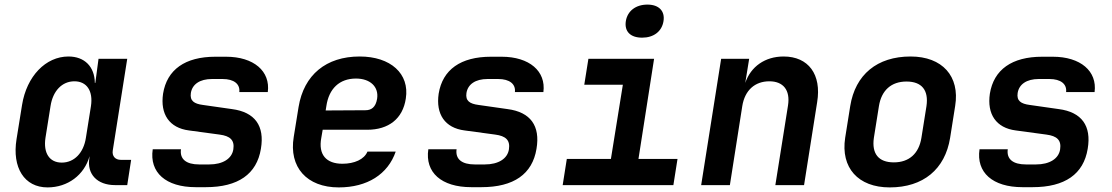

<svg xmlns="http://www.w3.org/2000/svg" viewBox="-20 -806 4840 836"><path d="M187 10C275 10 347 -44 370 -126L369 -117C358 -48 403 0 481 0H534L551 -110H506C482 -110 467 -126 471 -151L534 -550H409L395 -445H393C392 -516 348 -560 278 -560C179 -560 96 -474 76 -349L52 -200C32 -76 86 10 187 10ZM249 -98C195 -98 168 -140 178 -206L200 -344C210 -410 250 -452 304 -452C358 -452 386 -410 376 -344L354 -206C344 -140 303 -98 249 -98Z M832 9H876C1017 9 1098 -48 1116 -158C1133 -258 1090 -318 990 -331L864 -349C825 -354 806 -367 811 -401C817 -439 850 -462 903 -462H949C999 -462 1026 -440 1022 -405H1146C1158 -496 1085 -559 964 -559H918C786 -559 707 -503 690 -398C677 -309 717 -249 803 -238L936 -220C982 -214 1002 -196 996 -156C990 -115 950 -90 891 -90H847C791 -90 762 -113 768 -156H645C630 -55 702 9 832 9Z M1455 10C1579 10 1669 -47 1703 -146H1580C1566 -112 1523 -93 1471 -93C1401 -93 1365 -132 1379 -206L1385 -241H1579C1672 -241 1734 -289 1747 -377C1764 -485 1681 -560 1546 -560C1400 -560 1303 -480 1280 -340L1259 -210C1237 -78 1316 10 1455 10ZM1398 -325 1401 -344C1412 -420 1458 -464 1530 -464C1592 -464 1630 -428 1622 -376C1616 -339 1597 -326 1571 -326Z M2032 9H2076C2217 9 2298 -48 2316 -158C2333 -258 2290 -318 2190 -331L2064 -349C2025 -354 2006 -367 2011 -401C2017 -439 2050 -462 2103 -462H2149C2199 -462 2226 -440 2222 -405H2346C2358 -496 2285 -559 2164 -559H2118C1986 -559 1907 -503 1890 -398C1877 -309 1917 -249 2003 -238L2136 -220C2182 -214 2202 -196 2196 -156C2190 -115 2150 -90 2091 -90H2047C1991 -90 1962 -113 1968 -156H1845C1830 -55 1902 9 2032 9Z M2776 -642C2826 -642 2862 -669 2869 -714C2876 -758 2849 -786 2799 -786C2748 -786 2712 -758 2705 -714C2698 -669 2725 -642 2776 -642ZM2430 0H2912L2930 -114H2760L2828 -550H2542L2524 -437H2692L2640 -114H2448Z M3033 0H3158L3212 -344C3223 -413 3267 -452 3330 -452C3390 -452 3422 -414 3411 -346L3356 0H3481L3538 -361C3558 -482 3500 -560 3392 -560C3311 -560 3249 -516 3225 -445L3242 -550H3120Z M3854 10C4000 10 4095 -69 4117 -206L4139 -345C4160 -474 4083 -560 3945 -560C3799 -560 3704 -481 3682 -344L3660 -206C3640 -76 3716 10 3854 10ZM3872 -99C3805 -99 3775 -137 3785 -206L3807 -344C3818 -413 3861 -451 3927 -451C3994 -451 4024 -413 4014 -344L3992 -206C3981 -137 3938 -99 3872 -99Z M4432 9H4476C4617 9 4698 -48 4716 -158C4733 -258 4690 -318 4590 -331L4464 -349C4425 -354 4406 -367 4411 -401C4417 -439 4450 -462 4503 -462H4549C4599 -462 4626 -440 4622 -405H4746C4758 -496 4685 -559 4564 -559H4518C4386 -559 4307 -503 4290 -398C4277 -309 4317 -249 4403 -238L4536 -220C4582 -214 4602 -196 4596 -156C4590 -115 4550 -90 4491 -90H4447C4391 -90 4362 -113 4368 -156H4245C4230 -55 4302 9 4432 9Z"/></svg>

Font: JetBrains Mono
Style: Bold Italic
Weight: 558
Italic angle: -9°
Monospace: yes
Designer: Philipp Nurullin, Konstantin Bulenkov
Foundry: JetBrains
Version: Version 2.305